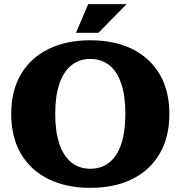

<svg xmlns="http://www.w3.org/2000/svg" viewBox="-20 -890 870 925"><path d="M415 15Q300 15 214 -27Q128 -69 81 -149Q34 -229 34 -341Q34 -453 81 -532.5Q128 -612 214 -654Q300 -696 415 -696Q531 -696 616.5 -654Q702 -612 749 -532.5Q796 -453 796 -341Q796 -229 749 -149Q702 -69 616.5 -27Q531 15 415 15ZM415 -77Q469 -77 507 -107.5Q545 -138 564.5 -197Q584 -256 584 -341Q584 -427 564.5 -486Q545 -545 507 -575.5Q469 -606 415 -606Q362 -606 324 -575.5Q286 -545 266 -486Q246 -427 246 -341Q246 -256 266 -197Q286 -138 324 -107.5Q362 -77 415 -77ZM346 -732 405 -870H590L454 -732Z"/></svg>

Font: Montagu Slab 144pt
Style: Bold
Weight: 700
Designer: Florian Karsten
Foundry: Florian Karsten
Version: Version 1.000